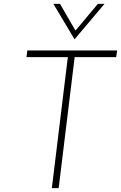

<svg xmlns="http://www.w3.org/2000/svg" viewBox="-20 -965 621 985"><path d="M120 -706H581L576 -672H363L281 0H246L328 -672H116ZM288 -945 373 -798 358 -797 482 -945H516L363 -764H362L254 -945Z"/></svg>

Font: Josefin Sans ExtraLight
Style: Italic
Weight: 250
Italic angle: -7°
Designer: Santiago Orozco
Foundry: Typemade
Version: Version 2.000